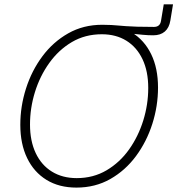

<svg xmlns="http://www.w3.org/2000/svg" viewBox="-20 -851 814 881"><path d="M444.8 -704.1 450.2 -737.3Q473.6 -737.3 490.2 -736.3Q506.8 -735.4 522.2 -733.9Q537.6 -732.4 558.1 -731Q578.6 -729.5 609.1 -728.5Q639.6 -727.5 686.5 -727.5Q714.4 -727.5 718.8 -755.4L731.4 -831.1H773.9L761.7 -756.8Q756.3 -723.6 736.3 -706.3Q716.3 -689 683.1 -689Q659.7 -689 634.8 -691.4Q609.9 -693.8 581.3 -696.8Q552.7 -699.7 519.3 -701.9Q485.8 -704.1 444.8 -704.1ZM330.6 9.8Q251 9.8 193.4 -25.6Q135.7 -61 104.5 -125.7Q73.2 -190.4 73.2 -278.3Q73.2 -363.3 99.4 -445.1Q125.5 -526.9 174.6 -592.8Q223.6 -658.7 293 -698Q362.3 -737.3 448.7 -737.3Q527.3 -737.3 585 -701.9Q642.6 -666.5 673.8 -602.1Q705.1 -537.6 705.1 -449.2Q705.1 -364.7 679 -282.7Q652.8 -200.7 604 -134.8Q555.2 -68.8 486.1 -29.5Q417 9.8 330.6 9.8ZM332 -33.7Q408.2 -33.7 469 -69.6Q529.8 -105.5 572.3 -165.3Q614.7 -225.1 637.5 -298.6Q660.2 -372.1 660.2 -447.3Q660.2 -523.9 634 -579.1Q607.9 -634.3 560.1 -664.1Q512.2 -693.8 447.3 -693.8Q370.6 -693.8 309.8 -658Q249 -622.1 206.1 -562Q163.1 -502 140.4 -428.7Q117.7 -355.5 117.7 -279.8Q117.7 -204.1 143.8 -148.7Q169.9 -93.3 218.3 -63.5Q266.6 -33.7 332 -33.7Z"/></svg>

Font: Inter 16pt ExtraLight
Style: Italic
Weight: 250
Italic angle: -9.3988°
Version: Version 4.001;git-66647c0bb